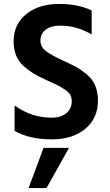

<svg xmlns="http://www.w3.org/2000/svg" viewBox="-20 -699 558 974"><path d="M477 -189Q477 -99 412.5 -45.5Q348 8 243 8Q129 8 54 -35V-164Q140 -102 242 -102Q288 -102 316 -124.5Q344 -147 344 -185Q344 -203 337 -217Q330 -231 308.5 -245Q287 -259 275.5 -265Q264 -271 228 -287Q218 -292 213 -294Q176 -311 153 -324.5Q130 -338 103 -361Q76 -384 62.5 -416Q49 -448 49 -489Q49 -575 112.5 -627Q176 -679 281 -679Q376 -679 445 -646V-524Q370 -569 285 -569Q238 -569 211.5 -548Q185 -527 185 -494Q185 -461 213.5 -439.5Q242 -418 299 -392Q339 -374 364 -360.5Q389 -347 418.5 -323Q448 -299 462.5 -265.5Q477 -232 477 -189ZM216 255H125L201 51H330Z"/></svg>

Font: Hind Siliguri SemiBold
Style: Regular
Weight: 600
Designer: Jyotish Sonowal
Foundry: Indian Type Foundry
Version: Version 1.001;PS 1.0;hotconv 1.0.86;makeotf.lib2.5.63406; tt